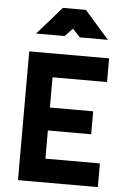

<svg xmlns="http://www.w3.org/2000/svg" viewBox="-61 -981 676 1025"><g transform="rotate(5 276.5 -468.5)"><path d="M75 0V-690H503V-563H211V-401H443V-278H211V-127H503V0ZM103 -788 234 -937H357L488 -788H338L297 -831L256 -788Z"/></g></svg>

Font: TypoPRO Titillium Maps
Style: 999 wt
Weight: 900
Designer: Campivisivi
Foundry: Accademia di Belle Arti di Urbino and students of MA course of Visual design
Version: Version 001.001